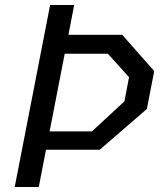

<svg xmlns="http://www.w3.org/2000/svg" viewBox="-20 -750 660 770"><path d="M39 0H135.5L164.5 -149.5H380L569 -313L598.5 -465L470 -610.5H254.5L277.5 -730H181ZM179 -223 239.5 -534.5H412.5L497.5 -440.5L479 -343.5L348.5 -223Z"/></svg>

Font: Monaspace Krypton
Style: Italic
Weight: 400
Italic angle: -11°
Designer: Riley Cran & the Lettermatic Team
Foundry: Lettermatic
Version: Version 1.101 (Monaspace Krypton)